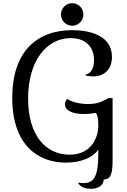

<svg xmlns="http://www.w3.org/2000/svg" viewBox="-20 -1010 801 1209"><path d="M689 -393H664C630 -375 602 -355 533 -355C486 -355 436 -366 403 -387C397 -381 389 -368 389 -353C389 -319 427 -292 509 -292C536 -292 561 -295 583 -299C595 -285 599 -261 599 -219C599 -141 553 -36 418 -36C270 -36 157 -155 157 -389C157 -629 275 -770 425 -770C516 -770 572 -718 572 -631C572 -576 550 -546 520 -541V-534C534 -531 556 -529 569 -529C631 -529 685 -569 685 -652C685 -785 549 -820 435 -820C210 -820 57 -683 57 -394C57 -99 217 14 395 14C496 14 569 -22 599 -68V-44C599 79 582 143 507 143C498 143 482 142 476 139L473 144C490 172 524 179 551 179C603 179 633 153 633 120C680 120 689 78 689 -3ZM364 -919C364 -879 396 -848 435 -848C473 -848 505 -879 505 -919C505 -959 473 -990 435 -990C396 -990 364 -959 364 -919Z"/></svg>

Font: Milonga
Style: Regular
Weight: 400
Designer: Pablo Impallari, Brenda Gallo, Rodrigo Fuenzalida
Foundry: Pablo Impallari, Brenda Gallo, Rodrigo Fuenzalida
Version: Version 1.000